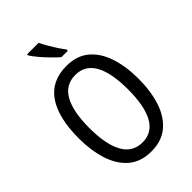

<svg xmlns="http://www.w3.org/2000/svg" viewBox="-275 -1051 1168 1168"><g transform="rotate(-45 309.5 -466.5)"><path d="M567 -358Q567 -253 540 -169.5Q513 -86 456 -38Q399 10 311 10Q219 10 162.5 -39Q106 -88 79.5 -171.5Q53 -255 53 -359Q53 -536 117.5 -630Q182 -724 311 -724Q400 -724 456.5 -676.5Q513 -629 540 -546Q567 -463 567 -358ZM143 -358Q143 -217 184.5 -142Q226 -67 310 -67Q394 -67 435 -141Q476 -215 476 -358Q476 -500 435 -573.5Q394 -647 311 -647Q226 -647 184.5 -573Q143 -499 143 -358ZM291 -943Q302 -920 318 -892.5Q334 -865 351 -839Q368 -813 383 -794V-783H328Q308 -800 280.5 -828Q253 -856 229 -884.5Q205 -913 192 -934V-943Z"/></g></svg>

Font: Noto Sans Devanagari Condensed
Style: Regular
Weight: 400
Width: 3
Designer: Jelle Bosma - Monotype Design Team
Foundry: Monotype Imaging Inc.
Version: Version 2.004; ttfautohint (v1.8.4.7-5d5b)